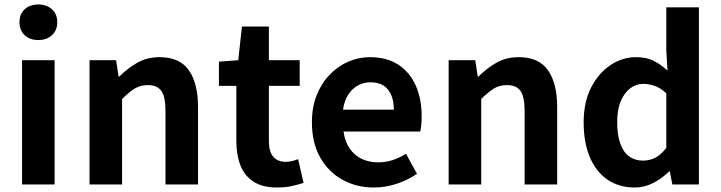

<svg xmlns="http://www.w3.org/2000/svg" viewBox="-20 -831 3247 865"><path d="M79.3 0V-559.8H226V0ZM152.9 -650.6Q114.2 -650.6 91 -672.6Q67.7 -694.5 67.7 -731.4Q67.7 -767.1 91 -789Q114.2 -810.8 152.9 -810.8Q190.5 -810.8 214.2 -789Q238 -767.1 238 -731.4Q238 -694.5 214.2 -672.6Q190.5 -650.6 152.9 -650.6Z M383.3 0V-559.8H503L514.4 -485.9H517.2Q553.5 -522.2 597.7 -547.9Q641.9 -573.5 699.2 -573.5Q789.6 -573.5 830.9 -514.3Q872.2 -455 872.2 -349.1V0H725.5V-330.9Q725.5 -396 706.5 -421.9Q687.5 -447.7 646.1 -447.7Q611.9 -447.7 586.6 -431.9Q561.3 -416 530 -385.1V0Z M1228.9 13.8Q1162.7 13.8 1122.1 -12.6Q1081.4 -39 1063.1 -86Q1044.8 -133 1044.8 -195.4V-444.1H966.3V-553.2L1053.4 -559.8L1069.9 -711.4H1191.4V-559.8H1330.2V-444.1H1191.4V-195.8Q1191.4 -148 1211.1 -124.9Q1230.8 -101.9 1267.8 -101.9Q1282 -101.9 1297.1 -105.7Q1312.2 -109.6 1323.1 -114.2L1347.6 -7Q1325.3 0.2 1295.8 7Q1266.3 13.8 1228.9 13.8Z M1664.4 13.8Q1585.9 13.8 1522.7 -21.2Q1459.5 -56.1 1422.4 -121.9Q1385.2 -187.7 1385.2 -279.9Q1385.2 -348.1 1406.8 -402.2Q1428.4 -456.3 1465.6 -494.8Q1502.8 -533.2 1549.5 -553.4Q1596.3 -573.5 1645.7 -573.5Q1723.1 -573.5 1775 -539.3Q1826.9 -505.1 1853.4 -444.7Q1879.8 -384.4 1879.8 -306.4Q1879.8 -285.9 1877.9 -267.6Q1875.9 -249.4 1873.1 -238.4H1527.7Q1533.9 -192.8 1555.2 -162.1Q1576.4 -131.4 1609.1 -115.5Q1641.8 -99.6 1683.6 -99.6Q1717.6 -99.6 1748 -109.4Q1778.3 -119.3 1809.1 -138.2L1858.6 -47.9Q1817.7 -19.8 1767 -3Q1716.4 13.8 1664.4 13.8ZM1525.4 -336.9H1754.3Q1754.3 -393.2 1728.4 -426.7Q1702.6 -460.2 1648.1 -460.2Q1619 -460.2 1593.2 -446.4Q1567.4 -432.6 1549.4 -405.4Q1531.4 -378.2 1525.4 -336.9Z M2001.3 0V-559.8H2121L2132.4 -485.9H2135.2Q2171.5 -522.2 2215.7 -547.9Q2259.9 -573.5 2317.2 -573.5Q2407.6 -573.5 2448.9 -514.3Q2490.2 -455 2490.2 -349.1V0H2343.5V-330.9Q2343.5 -396 2324.5 -421.9Q2305.5 -447.7 2264.1 -447.7Q2229.9 -447.7 2204.6 -431.9Q2179.3 -416 2148 -385.1V0Z M2839.2 13.8Q2769.3 13.8 2717.6 -21.2Q2665.9 -56.2 2637.7 -122Q2609.5 -187.8 2609.5 -279.9Q2609.5 -371.2 2643.2 -436.8Q2676.9 -502.4 2730.7 -538Q2784.6 -573.5 2844.7 -573.5Q2892 -573.5 2924.3 -557.3Q2956.6 -541.1 2987.2 -513L2981.9 -601.1V-797.9H3128.7V0H3009L2997.7 -58.3H2994.2Q2963.5 -27.6 2923.4 -6.9Q2883.3 13.8 2839.2 13.8ZM2876.5 -107.4Q2906.9 -107.4 2932.3 -120.4Q2957.6 -133.5 2981.9 -164.8V-410.8Q2956.8 -434.2 2930.4 -443.7Q2904 -453.2 2877.1 -453.2Q2846.2 -453.2 2819.7 -433.4Q2793.1 -413.7 2776.9 -375.7Q2760.6 -337.8 2760.6 -281.5Q2760.6 -223.5 2774.3 -184.6Q2788 -145.7 2814.2 -126.6Q2840.4 -107.4 2876.5 -107.4Z"/></svg>

Font: Noto Sans SC Thin
Style: Regular
Weight: 100
Designer: Ryoko NISHIZUKA 西塚涼子 (kana, bopomofo & ideographs); Paul D. Hunt (Latin, Greek & Cyrillic); Sandoll Communications 산돌커뮤니
Foundry: Adobe
Version: Version 2.004-H2;hotconv 1.0.118;makeotfexe 2.5.65603